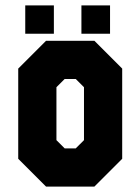

<svg xmlns="http://www.w3.org/2000/svg" viewBox="-20 -691 520 711"><path d="M150.5 0 47.5 -103V-437L150.5 -540H329.5L432.5 -437V-103L329.5 0ZM219.5 -141.5H260.5L291 -172V-368L260.5 -398.5H219.5L189 -368V-172ZM281.5 -566V-671H387.5V-566ZM73.5 -566V-671H179.5V-566Z"/></svg>

Font: Tourney Condensed Black
Style: Regular
Weight: 900
Width: 3
Designer: Tyler Finck
Foundry: Etcetera Type Co
Version: Version 1.010; ttfautohint (v1.8.3)